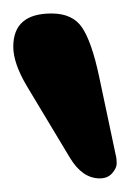

<svg xmlns="http://www.w3.org/2000/svg" viewBox="-125 -845 192 282"><path d="M44.9 -617.7Q46.4 -612.3 46.4 -605.2Q46.4 -598.1 39.8 -590.6Q33.2 -583 21.5 -583Q-3.9 -583 -22 -612.8L-85.4 -718.3Q-105.5 -752 -105.5 -776.4Q-105.5 -825.2 -49.3 -825.2Q-18.1 -825.2 -4.2 -804.2Q9.8 -783.2 20.5 -732.9Z"/></svg>

Font: Arbutus Slab
Style: Regular
Weight: 400
Version: Version 1.002; ttfautohint (v0.92) -l 10 -r 16 -G 200 -x 7 -